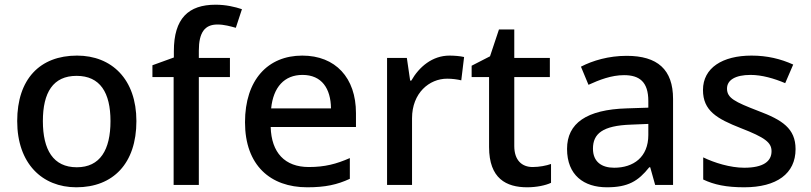

<svg xmlns="http://www.w3.org/2000/svg" viewBox="-20 -785 3441 815"><path d="M559 -271C559 -449 454 -549 307 -549C149 -549 53 -449 53 -271C53 -91 159 10 304 10C460 10 559 -91 559 -271ZM162 -271C162 -392 205 -463 305 -463C405 -463 449 -392 449 -271C449 -149 405 -75 306 -75C206 -75 162 -149 162 -271Z M956 -458V-539H824V-570C824 -647 849 -681 903 -681C932 -681 959 -673 981 -667L1007 -746C977 -756 939 -765 895 -765C780 -765 718 -707 718 -568V-541L627 -508V-458H717V0H824V-458Z M1263 -549C1117 -549 1020 -446 1020 -266C1020 -83 1128 10 1284 10C1361 10 1411 -1 1465 -26V-114C1408 -89 1359 -76 1291 -76C1189 -76 1132 -137 1129 -246H1491V-305C1491 -455 1404 -549 1263 -549ZM1264 -467C1346 -467 1384 -409 1385 -325H1131C1140 -415 1187 -467 1264 -467Z M1888 -549C1815 -549 1759 -501 1726 -443H1721L1707 -539H1623V0H1729V-283C1729 -390 1802 -451 1878 -451C1900 -451 1921 -448 1938 -444L1950 -543C1933 -547 1908 -549 1888 -549Z M2241 -76C2195 -76 2163 -105 2163 -165V-458H2314V-539H2163V-660H2098L2060 -546L1982 -506V-458H2056V-161C2056 -27 2129 10 2218 10C2257 10 2296 2 2319 -9V-89C2300 -82 2269 -76 2241 -76Z M2640 -548C2564 -548 2496 -528 2446 -502L2478 -425C2524 -446 2575 -466 2629 -466C2694 -466 2732 -438 2732 -356V-328L2641 -325C2470 -320 2387 -262 2387 -153C2387 -41 2459 10 2556 10C2646 10 2689 -16 2736 -75H2740L2761 0H2837V-365C2837 -490 2771 -548 2640 -548ZM2659 -256 2732 -259V-212C2732 -118 2669 -73 2587 -73C2534 -73 2497 -98 2497 -154C2497 -217 2537 -252 2659 -256Z M3357 -152C3357 -240 3300 -276 3199 -314C3098 -353 3066 -369 3066 -409C3066 -445 3101 -467 3166 -467C3214 -467 3266 -452 3313 -432L3347 -511C3294 -535 3237 -549 3170 -549C3047 -549 2964 -497 2964 -403C2964 -315 3023 -281 3125 -241C3228 -201 3255 -180 3255 -143C3255 -100 3220 -73 3139 -73C3080 -73 3012 -94 2965 -117V-23C3011 -1 3063 10 3139 10C3277 10 3357 -48 3357 -152Z"/></svg>

Font: Noto Sans Cherokee Medium
Style: Regular
Weight: 500
Designer: Monotype Design Team
Foundry: Monotype Imaging Inc.
Version: Version 2.001